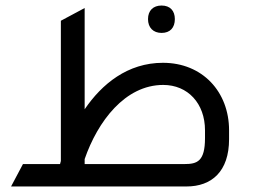

<svg xmlns="http://www.w3.org/2000/svg" viewBox="-20 -674 918 694"><path d="M564 -555C595 -555 612 -574 612 -605C612 -635 595 -654 564 -654C534 -654 515 -636 515 -605C515 -574 534 -555 564 -555ZM286 -279V-645L200 -599V-92L197 -81H63L20 0H654C745 0 808 -54 808 -171V-203C808 -342 712 -447 569 -447C441 -447 348 -370 286 -279ZM721 -175C721 -91 693 -81 647 -81H286V-99C333 -235 432 -367 570 -367C659 -367 721 -300 721 -203V-175Z"/></svg>

Font: Tajawal Medium
Style: Regular
Weight: 500
Designer: Boutros Fonts
Foundry: Created by Boutros International 2017
Version: Version 1.700